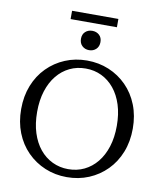

<svg xmlns="http://www.w3.org/2000/svg" viewBox="-105 -1090 1000 1184"><g transform="rotate(10 394.5 -498.0)"><path d="M394 10Q321 10 257.5 -16.5Q194 -43 146 -91.5Q98 -140 71.5 -207Q45 -274 45 -355Q45 -436 71.5 -503Q98 -570 146 -618.5Q194 -667 257.5 -693.5Q321 -720 394 -720Q468 -720 531.5 -693.5Q595 -667 643 -618.5Q691 -570 717.5 -503Q744 -436 744 -355Q744 -274 717.5 -207Q691 -140 643 -91.5Q595 -43 531.5 -16.5Q468 10 394 10ZM394 -40Q449 -40 494.5 -62Q540 -84 573.5 -125Q607 -166 625.5 -224Q644 -282 644 -355Q644 -428 625.5 -486Q607 -544 573.5 -585Q540 -626 494.5 -648Q449 -670 395 -670Q340 -670 294.5 -648Q249 -626 215.5 -585Q182 -544 163.5 -486Q145 -428 145 -355Q145 -282 163.5 -224Q182 -166 215.5 -125Q249 -84 295 -62Q341 -40 394 -40ZM394 -785Q368 -785 350.5 -801.5Q333 -818 333 -846Q333 -874 350.5 -890Q368 -906 394 -906Q420 -906 437.5 -890Q455 -874 455 -846Q455 -818 437.5 -801.5Q420 -785 394 -785ZM249 -1006H539V-954H249Z"/></g></svg>

Font: Roboto Serif 72pt
Style: Regular
Weight: 400
Designer: Greg Gazdowicz
Foundry: Commercial Type
Version: Version 1.008